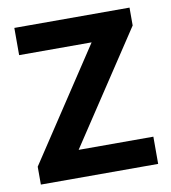

<svg xmlns="http://www.w3.org/2000/svg" viewBox="-71 -657 642 719"><g transform="rotate(-10 250.0 -297.5)"><path d="M27 0V-68L320.5 -512.5L322.5 -491.5H31V-595H469V-527L175 -82.5L173 -103.5H473V0Z"/></g></svg>

Font: Encode Sans SC SemiCondensed SemiBold
Style: Regular
Weight: 600
Width: 4
Designer: Multiple Designers
Foundry: Impallari Type
Version: Version 3.002